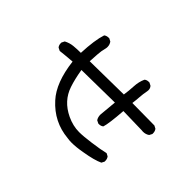

<svg xmlns="http://www.w3.org/2000/svg" viewBox="-106 -892 1213 1213"><g transform="rotate(45 500.0 -285.5)"><path d="M600 32Q579 32 562 29Q429 17 338 -84Q262 -167 242 -335Q168 -329 137 -325L117 -335Q107 -347 107 -364V-370L117 -390Q145 -405 176 -408Q207 -411 240 -411Q245 -529 266 -593Q278 -603 298 -603H302L321 -593Q333 -577 333 -556Q333 -548 331 -540Q323 -511 321 -477.5Q319 -444 317 -413L618 -417Q624 -456 626 -498Q628 -540 644 -575Q655 -585 673 -585H679L698 -575Q709 -563 709 -546L708 -536Q702 -507 700 -476.5Q698 -446 694 -417L893 -415L912 -405Q922 -392 922 -374V-368L912 -349Q894 -336 869 -336L857 -337L690 -341Q681 -220 669 -183Q657 -173 640 -173H634L614 -183Q603 -200 603 -222L614 -341L319 -337Q331 -265 348 -215Q379 -121 476 -75Q531 -49 586 -49Q623 -49 693 -58.5Q763 -68 803 -78L822 -68Q832 -55 832 -37V-31L822 -12Q780 8 695 22Q640 32 600 32Z"/></g></svg>

Font: Xiaolai SC
Style: Regular
Weight: 400
Designer: Nozomi Seto 瀬戸のぞみ
Version: Version 3.11;December 4, 2020;FontCreator 13.0.0.2613 64-bit